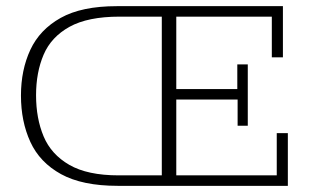

<svg xmlns="http://www.w3.org/2000/svg" viewBox="-20 -603 1007 623"><path d="M362 0Q247 0 178 -38Q109 -76 78.5 -142.5Q48 -209 48 -293Q48 -376 78.5 -441.5Q109 -507 177 -545Q245 -583 359 -583H898V-417H862V-549H552V-314H750V-394H784V-195H751V-280H552V-34H878V-171H914V0ZM365 -34H505V-549H368Q265 -549 205.5 -516Q146 -483 121.5 -425.5Q97 -368 97 -294Q97 -219 121.5 -160.5Q146 -102 205 -68Q264 -34 365 -34Z"/></svg>

Font: Rokkitt ExtraLight
Style: Regular
Weight: 250
Version: Version 3.103